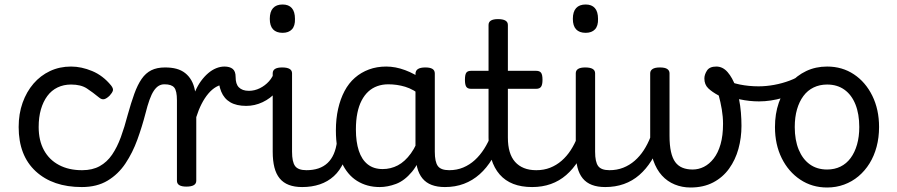

<svg xmlns="http://www.w3.org/2000/svg" viewBox="-20 -815 3992 854"><path d="M344 17Q215 17 139 -53Q63 -123 63 -250Q63 -309 80.5 -358Q98 -407 129 -443Q160 -479 202.5 -499Q245 -519 296 -519Q342 -519 390 -499Q438 -479 474 -435Q485 -421 482 -411.5Q479 -402 468 -390Q455 -377 444 -374Q433 -371 421 -381Q393 -404 366.5 -421.5Q340 -439 296 -439Q263 -439 236 -426Q209 -413 190.5 -388Q172 -363 162 -328.5Q152 -294 152 -250Q152 -190 175.5 -147Q199 -104 242.5 -81Q286 -58 344 -58Q358 -58 365.5 -46.5Q373 -35 373 -20.5Q373 -6 366 5.5Q359 17 344 17Z M344 17Q331 17 324 5.5Q317 -6 317 -20.5Q317 -35 324.5 -46.5Q332 -58 346 -58Q391 -58 423.5 -76Q456 -94 478.5 -127Q501 -160 517.5 -205Q534 -250 548 -304Q563 -358 577.5 -398Q592 -438 610 -464Q628 -490 653 -502.5Q678 -515 714 -515Q728 -515 734.5 -503.5Q741 -492 740.5 -477.5Q740 -463 732.5 -451.5Q725 -440 711 -440Q697 -440 685.5 -433Q674 -426 664 -411Q654 -396 645 -371Q636 -346 627 -310Q612 -252 591 -194Q570 -136 538 -88Q506 -40 458.5 -11.5Q411 17 344 17Z M809 15Q788 15 777.5 8.5Q767 2 767 -11V-369Q767 -411 755 -425.5Q743 -440 712 -440Q697 -440 690 -451.5Q683 -463 683 -477.5Q683 -492 691 -503.5Q699 -515 714 -515Q743 -515 765 -509Q787 -503 803.5 -490Q820 -477 831 -458Q842 -439 847 -413L848 -408Q859 -434 874 -454.5Q889 -475 906 -489.5Q923 -504 941.5 -511.5Q960 -519 978 -519Q997 -519 1006.5 -507Q1016 -495 1016 -479Q1016 -463 1006.5 -451Q997 -439 978 -439Q960 -439 941.5 -428.5Q923 -418 906.5 -398.5Q890 -379 876.5 -352.5Q863 -326 853 -294V-11Q853 2 842 8.5Q831 15 809 15Z M1075 -344Q1032 -344 1004.5 -360Q977 -376 964 -407.5Q951 -439 951 -484L978 -519Q1002 -519 1015 -508.5Q1028 -498 1028 -473Q1028 -457 1031.5 -445.5Q1035 -434 1042.5 -426.5Q1050 -419 1061 -415Q1072 -411 1087 -411Q1112 -411 1135.5 -422.5Q1159 -434 1176.5 -453.5Q1194 -473 1201 -498Q1204 -506 1215 -503Q1226 -500 1236 -490.5Q1246 -481 1243 -471Q1234 -435 1208.5 -406Q1183 -377 1148 -360.5Q1113 -344 1075 -344Z M1324 17Q1290 17 1265 7.5Q1240 -2 1224 -21.5Q1208 -41 1200.5 -70.5Q1193 -100 1193 -140V-489Q1193 -502 1203.5 -508.5Q1214 -515 1235 -515Q1257 -515 1268 -508.5Q1279 -502 1279 -489V-140Q1279 -95 1292.5 -76.5Q1306 -58 1343 -58Q1357 -58 1364 -46.5Q1371 -35 1369.5 -20.5Q1368 -6 1357 5.5Q1346 17 1324 17ZM1237 -669Q1209 -669 1194.5 -684.5Q1180 -700 1180 -731Q1180 -763 1194.5 -779Q1209 -795 1237 -795Q1264 -795 1278 -779Q1292 -763 1292 -731Q1293 -700 1278.5 -684.5Q1264 -669 1237 -669Z M1324 17Q1310 17 1303.5 5.5Q1297 -6 1298.5 -20.5Q1300 -35 1311 -46.5Q1322 -58 1343 -58Q1373 -58 1396.5 -66Q1420 -74 1437 -90Q1454 -106 1464.5 -130Q1475 -154 1479 -186Q1481 -201 1494 -205.5Q1507 -210 1519.5 -205.5Q1532 -201 1530 -186Q1526 -133 1509 -94.5Q1492 -56 1465 -31.5Q1438 -7 1402.5 5Q1367 17 1324 17Z M1669 17Q1612 17 1568 -10.5Q1524 -38 1499 -94Q1474 -150 1474 -235Q1474 -287 1484 -331Q1494 -375 1512.5 -410Q1531 -445 1558.5 -469Q1586 -493 1621 -506Q1656 -519 1698 -519Q1739 -519 1782 -503Q1825 -487 1859 -461V-386Q1819 -418 1782.5 -429Q1746 -440 1707 -440Q1681 -440 1658.5 -432Q1636 -424 1618.5 -408Q1601 -392 1588.5 -368Q1576 -344 1569.5 -312Q1563 -280 1563 -239Q1563 -184 1576 -144.5Q1589 -105 1615.5 -84Q1642 -63 1682 -63Q1718 -63 1749.5 -79.5Q1781 -96 1807.5 -132.5Q1834 -169 1853 -229L1869 -168Q1846 -91 1812.5 -51Q1779 -11 1741.5 3Q1704 17 1669 17ZM1959 17Q1925 17 1900 7.5Q1875 -2 1859 -21.5Q1843 -41 1835.5 -70.5Q1828 -100 1828 -140V-486Q1828 -501 1839 -508Q1850 -515 1872 -515Q1893 -515 1903.5 -508.5Q1914 -502 1914 -488V-140Q1914 -95 1927.5 -76.5Q1941 -58 1978 -58Q1987 -58 1991.5 -46.5Q1996 -35 1994.5 -20.5Q1993 -6 1984.5 5.5Q1976 17 1959 17Z M1959 17Q1945 17 1938.5 5.5Q1932 -6 1933.5 -20.5Q1935 -35 1946 -46.5Q1957 -58 1978 -58Q2012 -58 2040.5 -70Q2069 -82 2092 -103Q2115 -124 2133.5 -153Q2152 -182 2165 -216Q2171 -231 2183 -229.5Q2195 -228 2203.5 -219Q2212 -210 2209 -199Q2193 -148 2169 -108Q2145 -68 2113.5 -40Q2082 -12 2043.5 2.5Q2005 17 1959 17Z M2347 17Q2299 17 2263 3Q2227 -11 2202.5 -39Q2178 -67 2165.5 -108Q2153 -149 2153 -203V-420H2075Q2060 -420 2054 -429Q2048 -438 2048 -460Q2048 -483 2054 -491.5Q2060 -500 2075 -500H2153V-704Q2153 -717 2163.5 -723.5Q2174 -730 2195 -730Q2217 -730 2228 -723.5Q2239 -717 2239 -704V-500H2365Q2380 -500 2386.5 -491.5Q2393 -483 2393 -460Q2393 -438 2386.5 -429Q2380 -420 2365 -420H2239V-203Q2239 -167 2247 -140Q2255 -113 2271 -95Q2287 -77 2310.5 -67.5Q2334 -58 2365 -58Q2379 -58 2386 -46.5Q2393 -35 2391.5 -20.5Q2390 -6 2379 5.5Q2368 17 2347 17Z M2347 17Q2333 17 2326.5 5.5Q2320 -6 2321.5 -20.5Q2323 -35 2334 -46.5Q2345 -58 2366 -58Q2399 -58 2427 -69Q2455 -80 2478 -100Q2501 -120 2518.5 -147Q2536 -174 2548 -205Q2554 -220 2565.5 -218.5Q2577 -217 2585.5 -207Q2594 -197 2591 -186Q2576 -138 2552.5 -100.5Q2529 -63 2498.5 -36.5Q2468 -10 2430 3.5Q2392 17 2347 17Z M2672 17Q2638 17 2613 7.5Q2588 -2 2572 -21.5Q2556 -41 2548.5 -70.5Q2541 -100 2541 -140V-489Q2541 -502 2551.5 -508.5Q2562 -515 2583 -515Q2605 -515 2616 -508.5Q2627 -502 2627 -489V-140Q2627 -95 2640.5 -76.5Q2654 -58 2691 -58Q2705 -58 2712 -46.5Q2719 -35 2717.5 -20.5Q2716 -6 2705 5.5Q2694 17 2672 17ZM2585 -669Q2557 -669 2542.5 -684.5Q2528 -700 2528 -731Q2528 -763 2542.5 -779Q2557 -795 2585 -795Q2612 -795 2626 -779Q2640 -763 2640 -731Q2641 -700 2626.5 -684.5Q2612 -669 2585 -669Z M2672 17Q2658 17 2651.5 5.5Q2645 -6 2646.5 -20.5Q2648 -35 2659 -46.5Q2670 -58 2691 -58Q2724 -58 2752 -69Q2780 -80 2803 -100Q2826 -120 2843.5 -147Q2861 -174 2873 -205Q2879 -220 2890.5 -218.5Q2902 -217 2910.5 -207Q2919 -197 2916 -186Q2901 -138 2877.5 -100.5Q2854 -63 2823.5 -36.5Q2793 -10 2755 3.5Q2717 17 2672 17Z M3051 19Q3014 19 2981 5.5Q2948 -8 2924 -34.5Q2900 -61 2886 -101Q2872 -141 2872 -193V-489Q2872 -501 2882.5 -508Q2893 -515 2915 -515Q2938 -515 2948 -508Q2958 -501 2958 -489V-211Q2958 -169 2964.5 -140Q2971 -111 2983.5 -94Q2996 -77 3015.5 -69Q3035 -61 3061 -61Q3087 -61 3111 -73Q3135 -85 3154.5 -110Q3174 -135 3185 -173.5Q3196 -212 3196 -264Q3196 -296 3190.5 -328.5Q3185 -361 3177 -390Q3147 -406 3130 -422.5Q3113 -439 3113 -466Q3113 -483 3124.5 -501Q3136 -519 3166 -519Q3195 -519 3216.5 -494Q3238 -469 3252 -430Q3261 -405 3267 -375Q3273 -345 3275.5 -314.5Q3278 -284 3278 -255Q3278 -202 3264.5 -153Q3251 -104 3223 -65Q3195 -26 3152 -3.5Q3109 19 3051 19Z M3356 -364Q3314 -364 3271.5 -373Q3229 -382 3190 -403Q3183 -407 3181.5 -418Q3180 -429 3182.5 -441Q3185 -453 3190 -460Q3195 -467 3201 -464Q3231 -447 3271 -439Q3311 -431 3354 -431Q3388 -431 3423.5 -437.5Q3459 -444 3492.5 -456.5Q3526 -469 3552 -488Q3559 -492 3565.5 -479Q3572 -466 3573 -449.5Q3574 -433 3566 -428Q3517 -396 3462.5 -380Q3408 -364 3356 -364Z M3659 19Q3592 19 3539.5 -16Q3487 -51 3457 -111.5Q3427 -172 3427 -250Q3427 -309 3444 -358Q3461 -407 3492.5 -443Q3524 -479 3566 -499Q3608 -519 3659 -519Q3726 -519 3778 -484.5Q3830 -450 3860 -389Q3890 -328 3890 -250Q3890 -203 3879 -162Q3868 -121 3847.5 -88Q3827 -55 3798.5 -31Q3770 -7 3734.5 6Q3699 19 3659 19ZM3659 -61Q3692 -61 3718.5 -74Q3745 -87 3763.5 -112Q3782 -137 3792 -172Q3802 -207 3802 -250Q3802 -308 3785 -350.5Q3768 -393 3736 -416Q3704 -439 3659 -439Q3626 -439 3599 -426Q3572 -413 3553.5 -388Q3535 -363 3525 -328.5Q3515 -294 3515 -250Q3515 -192 3532.5 -149.5Q3550 -107 3582 -84Q3614 -61 3659 -61Z"/></svg>

Font: Playwrite PL
Style: Regular
Weight: 400
Designer: Veronika Burian, José Scaglione
Foundry: TypeTogether
Version: Version 1.002